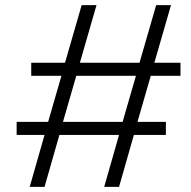

<svg xmlns="http://www.w3.org/2000/svg" viewBox="-20 -718 746 750"><path d="M96 12 154 -191H45V-242H168L220 -422H102V-473H234L299 -698H357L292 -473H525L590 -698H648L583 -473H685V-422H569L517 -242H628V-191H503L445 12H387L445 -191H212L154 12ZM226 -242H459L511 -422H278Z"/></svg>

Font: Archivo Expanded Thin
Style: Italic
Weight: 250
Width: 7
Italic angle: -10°
Designer: Hector Gatti
Foundry: Omnibus-Type
Version: Version 2.001